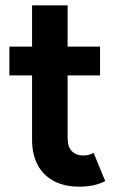

<svg xmlns="http://www.w3.org/2000/svg" viewBox="-20 -700 432 728"><path d="M101.6 -168.9V-414.1H15.6V-523.4H101.6V-679.7H236.3V-523.4H359.4V-414.1H236.3V-176.8Q236.3 -143.1 252.7 -126.7Q269 -110.4 294.9 -110.4Q316.9 -110.4 335 -120.1L378.9 -13.7Q338.9 7.8 281.2 7.8Q223.1 7.8 182.6 -14.4Q142.1 -36.6 121.8 -76.7Q101.6 -116.7 101.6 -168.9Z"/></svg>

Font: Reddit Sans Strawberry
Style: Bold
Weight: 700
Designer: Stephen Hutchings
Foundry: Reddit
Version: Version 1.013